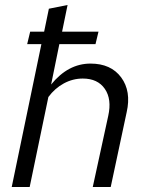

<svg xmlns="http://www.w3.org/2000/svg" viewBox="-20 -750 587 770"><path d="M27 0 146 -573H89L101 -623H157L176 -715L251 -730L229 -623H375L363 -573H218L185 -411Q219 -453 258.5 -474Q298 -495 343 -495Q425 -495 466 -439.5Q507 -384 488 -300L424 0H352L414 -285Q429 -352 400.5 -393.5Q372 -435 312 -435Q272 -435 236 -415.5Q200 -396 174 -361L99 0Z"/></svg>

Font: Red Hat Text
Style: Italic
Weight: 400
Italic angle: -12°
Designer: Pentagram / MCKL
Foundry: Pentagram / MCKL
Version: Version 1.005; Red Hat Text Italic